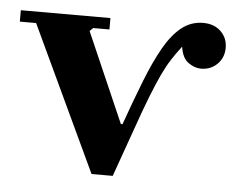

<svg xmlns="http://www.w3.org/2000/svg" viewBox="-57 -538 718 587"><g transform="rotate(5 302.0 -245.0)"><path d="M544 -490Q578 -490 598.5 -470Q619 -450 619 -420Q619 -390 599 -370Q579 -350 549 -350Q530 -350 510.5 -363.5Q491 -377 486 -412Q469 -390 455.5 -369Q442 -348 429 -320.5Q416 -293 400 -252.5Q384 -212 362.5 -150.5Q341 -89 309 0H244L35 -445H-15V-480H260V-445H210L200 -435L320 -160H325Q352 -236 376 -297Q400 -358 424.5 -401Q449 -444 478 -467Q507 -490 544 -490Z"/></g></svg>

Font: Brygada 1918
Style: Regular
Weight: 400
Designer: Mateusz Machalski | Borys Kosmynka | Przemek Hoffer
Foundry: NIEPODLEGLA 2018
Version: Version 3.006